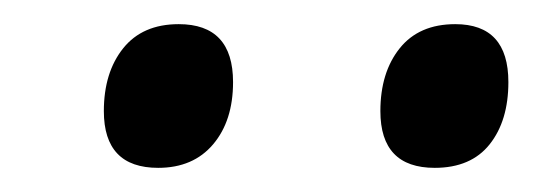

<svg xmlns="http://www.w3.org/2000/svg" viewBox="-20 -733 441 159"><path d="M357 -713Q401 -713 401 -665Q401 -633 385.5 -613.5Q370 -594 340 -594Q295 -594 295 -641Q295 -673 311 -693Q327 -713 357 -713ZM128 -713Q173 -713 173 -665Q173 -633 156.5 -613.5Q140 -594 111 -594Q66 -594 66 -641Q66 -673 82 -693Q98 -713 128 -713Z"/></svg>

Font: Andada SC
Style: Italic
Weight: 400
Italic angle: -8.29999°
Designer: Carolina Giovagnoli
Foundry: Carolina Giovagnoli
Version: Version 1.003